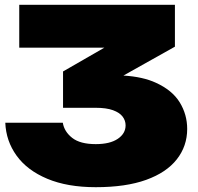

<svg xmlns="http://www.w3.org/2000/svg" viewBox="-20 -595 821 798"><path d="M60 -575H707V-401L493 -281Q574 -276 628 -251Q696 -220 727 -169.5Q758 -119 758 -59Q758 12 715 67Q672 122 587.5 152.5Q503 183 378 183Q260 183 176.5 148Q93 113 49 52Q5 -9 2 -85H241Q247 -48 280 -22Q313 4 378 4Q437 4 469.5 -18Q502 -40 502 -74Q502 -94 489.5 -110.5Q477 -127 449.5 -137Q422 -147 377 -147H242V-298L414 -397H60Z"/></svg>

Font: Bounded
Style: Regular
Weight: 900
Designer: Vlad Churkin
Version: Version 1.0